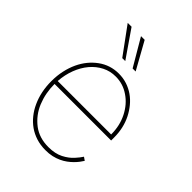

<svg xmlns="http://www.w3.org/2000/svg" viewBox="-223 -895 1023 1023"><g transform="rotate(45 288.5 -383.0)"><path d="M63.9 0ZM301.1 11.4Q263.5 11.4 231.7 1.2Q199.9 -8.9 173.8 -27.3Q147.7 -45.8 127.5 -71.2Q107.2 -96.6 93.4 -127.1Q63.9 -191.4 63.9 -271.3Q63.9 -313.2 72.1 -350.3Q80.3 -387.4 94.8 -418.5Q109.4 -449.6 129.6 -474.3Q149.9 -498.9 174.4 -516.7Q225.5 -554 289.8 -554Q323.2 -554 352.3 -544.4Q381.4 -534.8 405.9 -517.6Q430.4 -500.4 449.9 -476.6Q469.5 -452.8 483.7 -424.7Q512.8 -366.5 512.8 -295.5V-272.7H86.6Q86.6 -204.2 110.8 -144.5Q134.6 -85.9 185 -47.2Q232.6 -11.4 301.1 -11.4Q351.2 -11.4 385.7 -29.1Q403.1 -38 416.7 -48.3Q430.4 -58.6 440.7 -70Q461.3 -92.7 471.6 -109.4L490.1 -96.6Q484 -86.6 475 -74.8Q465.9 -62.9 453.8 -50.8Q441.8 -38.7 426.3 -27.3Q410.9 -16 392 -7.3Q373.2 1.4 350.5 6.6Q327.8 11.7 301.1 11.4ZM490.1 -295.5Q490.1 -362.2 462.7 -415.8Q435.4 -469.5 389.9 -500Q344.8 -531.2 289.8 -531.2Q248.6 -531.6 213.1 -513.5Q177.6 -495.4 150.7 -463.6Q123.9 -431.8 107.4 -388.7Q90.9 -345.5 87.4 -295.5ZM267 -625H244.3L132.1 -778.4H161.2ZM345.2 -625H322.4L232.2 -778.4H259.9Z"/></g></svg>

Font: Linik Sans Thin
Style: Regular
Weight: 100
Designer: Fonts by Rasmus Andersson / Changes by Cristiano Sobral with parts from Marc Monis
Foundry: rsms
Version: Version 3.020; ttfautohint (v1.6)